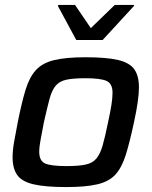

<svg xmlns="http://www.w3.org/2000/svg" viewBox="-20 -750 615 778"><path d="M248 8Q164 8 116.5 -3Q69 -14 50 -40.5Q31 -67 31 -113Q31 -140 37 -174.5Q43 -209 52 -255Q68 -335 83.5 -386Q99 -437 125.5 -466Q152 -495 199.5 -506.5Q247 -518 327 -518Q411 -518 458 -507Q505 -496 524 -469.5Q543 -443 543 -396Q543 -346 523 -255Q506 -175 490 -123.5Q474 -72 448.5 -43.5Q423 -15 376 -3.5Q329 8 248 8ZM250 -77Q298 -77 326.5 -83Q355 -89 370.5 -107.5Q386 -126 396 -161Q406 -196 418 -255Q427 -296 431.5 -325Q436 -354 436 -374Q436 -411 412 -422Q388 -433 326 -433Q277 -433 249 -427Q221 -421 205.5 -402.5Q190 -384 180.5 -348.5Q171 -313 158 -255Q150 -213 144.5 -184Q139 -155 139 -135Q139 -98 163 -87.5Q187 -77 250 -77ZM289 -588 215 -725 216 -730H284L348 -636L445 -730H524L522 -725L396 -588Z"/></svg>

Font: Saira Medium
Style: Italic
Weight: 500
Italic angle: -12°
Designer: Hector Gatti with collaboration of the Omnibus-Type team
Foundry: Omnibus-Type
Version: Version 1.100; ttfautohint (v1.8.3)